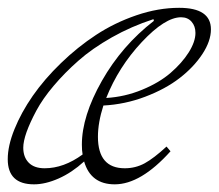

<svg xmlns="http://www.w3.org/2000/svg" viewBox="-22 -465 565 496"><path d="M65.9 11.2Q-2 11.2 -2 -53.7Q-2 -88.4 15.4 -131.3Q32.7 -174.3 62.7 -217.5Q92.8 -260.7 135.5 -302Q178.2 -343.3 226.1 -374.8Q273.9 -406.2 330.3 -425.5Q386.7 -444.8 440.9 -444.8Q522.9 -444.8 522.9 -389.2Q522.9 -358.9 500.7 -325.2Q478.5 -291.5 441.9 -263.2Q405.3 -234.9 353 -215.1Q300.8 -195.3 245.1 -192.4Q231 -148.4 231 -111.8Q231 -30.3 300.3 -30.3Q328.1 -30.3 351.8 -43.2Q375.5 -56.2 408.2 -86.4L418.5 -74.2Q341.8 11.2 274.4 11.2Q212.4 11.2 195.3 -47.9Q163.6 -19 129.4 -3.9Q95.2 11.2 65.9 11.2ZM445.8 -420.4Q404.3 -420.4 344.2 -356.2Q284.2 -292 252.4 -211.9Q300.8 -214.8 345.2 -233.2Q389.6 -251.5 418.9 -276.9Q448.2 -302.2 465.6 -329.8Q482.9 -357.4 482.9 -379.9Q482.9 -397.5 472.9 -408.9Q462.9 -420.4 445.8 -420.4ZM38.1 -83.5Q38.1 -59.1 52.2 -44.7Q66.4 -30.3 93.3 -30.3Q142.6 -30.3 191.4 -65.9Q189.5 -76.2 189.5 -91.3Q189.5 -165 241.2 -256.1Q293 -347.2 375.5 -411.1L374.5 -415.5Q317.4 -397 266.8 -368.4Q216.3 -339.8 180.7 -308.3Q145 -276.9 116.7 -243.4Q88.4 -210 71.8 -179Q55.2 -147.9 46.6 -123.8Q38.1 -99.6 38.1 -83.5Z"/></svg>

Font: Elstob ExtraLight
Style: Italic
Weight: 200
Italic angle: -20°
Designer: Peter S. Baker
Version: Version 1.015